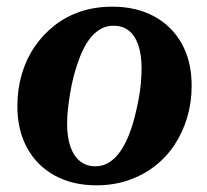

<svg xmlns="http://www.w3.org/2000/svg" viewBox="-20 -544 621 575"><path d="M385 -200Q391 -225 395.5 -249Q400 -273 402 -296Q404 -319 404 -339Q404 -381 394 -409.5Q384 -438 365.5 -452.5Q347 -467 319 -467Q297 -467 278.5 -455.5Q260 -444 245.5 -423.5Q231 -403 220 -375Q209 -347 200 -313Q194 -289 190 -264.5Q186 -240 183.5 -217.5Q181 -195 181 -174Q181 -133 191 -104.5Q201 -76 220 -61Q239 -46 266 -46Q288 -46 306.5 -57.5Q325 -69 339.5 -89.5Q354 -110 365.5 -138.5Q377 -167 385 -200ZM32 -226Q32 -276 45 -321Q58 -366 83 -403Q108 -440 143 -467.5Q178 -495 221.5 -509.5Q265 -524 317 -524Q388 -524 441.5 -495Q495 -466 524.5 -413Q554 -360 554 -287Q554 -237 540.5 -192Q527 -147 502.5 -110Q478 -73 443 -46Q408 -19 364 -4Q320 11 269 11Q198 11 144.5 -18Q91 -47 61.5 -100.5Q32 -154 32 -226Z"/></svg>

Font: Roboto Serif 72pt SemiCondensed SemiBold
Style: Italic
Weight: 600
Width: 4
Italic angle: -10°
Designer: Greg Gazdowicz
Foundry: Commercial Type
Version: Version 1.008